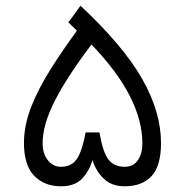

<svg xmlns="http://www.w3.org/2000/svg" viewBox="-20 -653 648 673"><path d="M262.2 -632.8Q412.6 -492.2 478.5 -376.2Q544.4 -260.3 544.4 -151.4Q544.4 -71.3 511.2 -35.6Q478 0 417 0Q372.1 0 344.5 -25.9Q316.9 -51.8 304.2 -91.8Q292 -51.3 266.4 -25.6Q240.7 0 193.8 0Q135.3 0 99.6 -37.1Q64 -74.2 64 -151.4Q64 -214.4 89.8 -279.5Q115.7 -344.7 158 -411.4Q200.2 -478 249.5 -545.4L219.7 -574.7ZM193.4 -68.4Q230 -68.4 248.5 -94.5Q267.1 -120.6 280.3 -189H328.6Q340.3 -119.6 360.1 -94Q379.9 -68.4 417 -68.4Q447.3 -68.4 463.1 -91.3Q479 -114.3 479 -150.9Q479 -230 435.5 -315.7Q392.1 -401.4 300.8 -497.1Q217.3 -387.2 173.3 -302Q129.4 -216.8 129.4 -150.9Q129.4 -114.7 147.5 -91.6Q165.5 -68.4 193.4 -68.4Z"/></svg>

Font: Vazir Light FD-UI
Style: Light-FD-UI
Weight: 300
Designer: Saber Rastikerdar
Foundry: Saber Rastikerdar
Version: Version 30.1.0